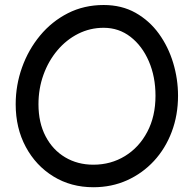

<svg xmlns="http://www.w3.org/2000/svg" viewBox="-20 -724 785 782"><path d="M360.4 38.6Q269 38.6 197.5 -5.4Q126 -49.3 85 -125.7Q43.9 -202.1 43.9 -299.3Q43.9 -377 69.8 -449.5Q95.7 -522 143.3 -579.3Q190.9 -636.7 256.6 -670.2Q322.3 -703.6 402.3 -703.6Q475.6 -703.6 532 -671.9Q588.4 -640.1 627 -586.9Q665.5 -533.7 685.3 -468Q705.1 -402.3 705.1 -334Q705.1 -254.9 679.4 -187Q653.8 -119.1 607.2 -68.6Q560.5 -18.1 497.6 10.3Q434.6 38.6 360.4 38.6ZM360.4 -53.2Q431.6 -53.2 489 -88.4Q546.4 -123.5 579.8 -186.8Q613.3 -250 613.3 -334Q613.3 -411.6 586.2 -474.4Q559.1 -537.1 511.5 -574Q463.9 -610.8 402.3 -610.8Q346.7 -610.8 298.3 -586.4Q250 -562 213.6 -518.8Q177.2 -475.6 157 -419.4Q136.7 -363.3 136.7 -299.3Q136.7 -224.1 165.8 -168.7Q194.8 -113.3 245.4 -83.3Q295.9 -53.2 360.4 -53.2Z"/></svg>

Font: Mikhak Medium
Style: Regular
Weight: 500
Designer: Amin Abedi
Version: Version 3.3